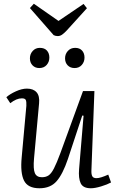

<svg xmlns="http://www.w3.org/2000/svg" viewBox="-20 -993 624 1027"><path d="M14 -473Q33 -490 65 -504.5Q97 -519 124 -519Q158 -519 175.5 -499.5Q193 -480 189 -440L162 -145Q157 -89 166.5 -67Q176 -45 204 -45Q225 -45 239.5 -54.5Q254 -64 268.5 -92Q283 -120 303 -174L424 -506H485L469 -82Q468 -61 473.5 -50.5Q479 -40 496 -40Q507 -40 523 -45Q539 -50 559 -59L574 -17Q554 -6 521 4Q488 14 466 14Q424 14 411.5 -13Q399 -40 403 -88L427 -374L420 -375L343 -142Q316 -62 283 -24Q250 14 191 14Q129 14 108.5 -27Q88 -68 96 -151L121 -427Q122 -449 118 -458Q114 -467 97 -467Q68 -467 35 -441ZM140 -681Q140 -704 155 -720.5Q170 -737 193 -737Q218 -737 231 -722.5Q244 -708 244 -685Q244 -662 229.5 -645.5Q215 -629 190 -629Q168 -629 154 -643.5Q140 -658 140 -681ZM328 -681Q328 -704 343 -720.5Q358 -737 382 -737Q406 -737 419 -722.5Q432 -708 432 -685Q432 -662 417.5 -645.5Q403 -629 379 -629Q356 -629 342 -643.5Q328 -658 328 -681ZM140 -950 161 -973 293 -881 427 -972 445 -949 337 -830Q323 -815 312 -807.5Q301 -800 289 -800Q277 -800 267 -805Z"/></svg>

Font: Literata 12pt Light
Style: Italic
Weight: 300
Italic angle: -2°
Designer: Latin by Veronika Burian and Jose Scaglione. Greek by Irene Vlachou. Cyrillic by Vera Evstafieva
Foundry: TypeTogether
Version: Version 3.002